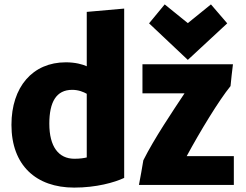

<svg xmlns="http://www.w3.org/2000/svg" viewBox="-20 -830 1117 872"><path d="M544 -791V-22C499 -1 417 22 317 22C144 22 32 -79 32 -263C32 -435 128 -547 279 -547C321 -547 355 -538 374 -529V-776C431 -781 487 -786 544 -791ZM374 -115V-404C360 -412 337 -422 308 -422C235 -422 204 -366 204 -268C204 -164 246 -109 318 -109C344 -109 362 -112 374 -115ZM1038 -538C1034 -510 1030 -467 1027 -439C974 -374 888 -232 828 -121H1042V10H611C618 -23 625 -69 631 -102C680 -200 763 -323 818 -406H627V-538ZM728 -810 833 -725 938 -810 1012 -724 833 -558 657 -724Z"/></svg>

Font: Repo ExtraBold
Style: Bold
Weight: 700
Designer: Stefan Peev
Foundry: Context Ltd
Version: Version 1.502